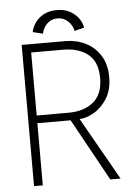

<svg xmlns="http://www.w3.org/2000/svg" viewBox="-56 -851 640 894"><g transform="rotate(-5 264.0 -404.0)"><path d="M66.5 -660H270.5Q321 -660 364 -639Q407 -618 433.2 -576.8Q459.5 -535.5 459.5 -475.5Q459.5 -415.5 433.8 -375Q408 -334.5 372 -314Q336 -293.5 305 -293L471 0H423L263 -290.5H107.5V0H66.5ZM107.5 -326.5H257Q329 -326.5 373 -363Q417 -399.5 417 -475Q417 -550.5 373 -585.8Q329 -621 257 -621H107.5ZM169.5 -703.5 123 -715Q125.5 -734 139.8 -755.8Q154 -777.5 180 -792.5Q206 -807.5 243 -807.5Q280 -807.5 305.8 -792.8Q331.5 -778 346 -756.5Q360.5 -735 363 -715L317.5 -703.5Q315 -718 305.8 -732.8Q296.5 -747.5 280.8 -758Q265 -768.5 243 -768.5Q221 -768.5 205.5 -758Q190 -747.5 181.2 -732.8Q172.5 -718 169.5 -703.5Z"/></g></svg>

Font: League Spartan Thin ExtraLight
Style: Regular
Weight: 250
Version: Version 2.002